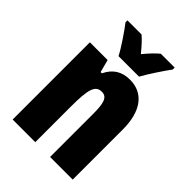

<svg xmlns="http://www.w3.org/2000/svg" viewBox="-222 -869 972 972"><g transform="rotate(45 264.5 -383.0)"><path d="M202 -606H349C370 -645 416 -714 444 -752V-766H345C325 -750 302 -726 275 -693C249 -725 227 -749 207 -766H106V-752C132 -719 185 -641 202 -606ZM328 -563C269 -563 229 -537 204 -485H195L177 -553H50V0H212V-253C212 -378 224 -419 270 -419C310 -419 318 -381 318 -308V0H480V-360C480 -489 424 -563 328 -563Z"/></g></svg>

Font: Noto Sans Lao Looped ExtraCondensed Black
Style: Regular
Weight: 900
Width: 2
Designer: Mark Frömberg, Ben Mitchell
Foundry: The Fontpad Ltd
Version: Version 1.002